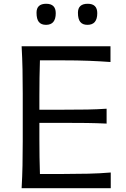

<svg xmlns="http://www.w3.org/2000/svg" viewBox="-20 -994 665 1014"><path d="M94.2 0Q97.7 -62.5 98.9 -120.6Q100.1 -178.7 100.1 -248V-499.5Q100.1 -569.8 98.9 -627.9Q97.7 -686 94.2 -749.5H563.5V-666.5Q510.7 -670.4 450.2 -672.9Q389.6 -675.3 308.1 -675.3H190.9Q189.5 -629.4 188.7 -584Q188 -538.6 188 -486.3V-414.6H314.9Q387.7 -414.6 440.7 -415.5Q493.7 -416.5 543 -419.9V-341.3Q490.7 -343.8 438 -344.5Q385.3 -345.2 314.5 -345.2H188V-261.7Q188 -210 188.7 -165.3Q189.5 -120.6 190.9 -75.2H315.4Q384.3 -75.2 446 -76.7Q507.8 -78.1 564.9 -83V0ZM441.9 -862.8Q416.5 -862.8 404.1 -877.9Q391.6 -893.1 391.6 -926.8Q391.6 -974.1 443.4 -974.1Q493.7 -974.1 493.7 -924.3Q493.7 -862.8 441.9 -862.8ZM223.1 -862.8Q197.8 -862.8 185.3 -877.9Q172.9 -893.1 172.9 -926.8Q172.9 -974.1 224.1 -974.1Q274.4 -974.1 274.4 -924.3Q274.4 -862.8 223.1 -862.8Z"/></svg>

Font: Pinar DS4-Regular
Style: Regular
Weight: 400
Designer: Amin Abedi
Version: Version 2.000